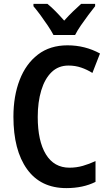

<svg xmlns="http://www.w3.org/2000/svg" viewBox="-20 -957 560 987"><path d="M332 -620Q280 -620 245 -586Q210 -552 192 -492Q174 -432 174 -356Q174 -232 216 -163.5Q258 -95 337 -95Q373 -95 406 -104.5Q439 -114 471 -129V-22Q407 10 321 10Q189 10 119 -87.5Q49 -185 49 -357Q49 -463 81 -546Q113 -629 175 -676.5Q237 -724 327 -724Q417 -724 494 -682L455 -582Q428 -599 397.5 -609.5Q367 -620 332 -620ZM255 -777Q244 -798 226 -825Q208 -852 188.5 -878.5Q169 -905 152 -925V-937H224Q244 -921 266 -898.5Q288 -876 310 -851Q335 -879 355 -898Q375 -917 397 -937H469V-925Q453 -905 433.5 -879Q414 -853 395.5 -826Q377 -799 366 -777Z"/></svg>

Font: Noto Sans Thai Looped Condensed SemiBold
Style: Regular
Weight: 600
Width: 3
Designer: Sasikarn Vongin, Ben Mitchell
Foundry: The Fontpad Ltd
Version: Version 1.001; ttfautohint (v1.8.4.7-5d5b)